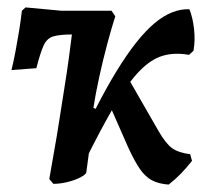

<svg xmlns="http://www.w3.org/2000/svg" viewBox="-20 -488 568 518"><path d="M124 8 113 -5Q118 -36 125.5 -77Q133 -118 140 -163.5Q147 -209 154 -252.5Q161 -296 166 -333Q171 -370 174 -395Q140 -395 123 -389.5Q106 -384 97.5 -365Q89 -346 78 -304L11 -299Q17 -324 22 -350.5Q27 -377 31.5 -404.5Q36 -432 39 -459L49 -468L146 -459H281L291 -444Q281 -413 269.5 -370Q258 -327 248 -281.5Q238 -236 232 -197L248 -190L226 -121L213 -24Q213 -18 198 -10Q183 -2 162.5 3Q142 8 124 8ZM435 10Q408 8 390 -1.5Q372 -11 357.5 -32Q343 -53 326 -90L275 -206L331 -268L408 -134Q427 -101 444 -88.5Q461 -76 493 -72L498 -54Q483 -35 468 -19.5Q453 -4 435 10ZM206 -47 176 -65Q241 -209 295 -297Q349 -385 396.5 -425Q444 -465 491 -463Q500 -441 503.5 -410Q507 -379 502 -351L490 -340Q451 -347 419 -337.5Q387 -328 356 -296Q325 -264 289 -203Q253 -142 206 -47Z"/></svg>

Font: Alegreya SemiBold
Style: Italic
Weight: 600
Italic angle: -7°
Designer: Juan Pablo del Peral
Foundry: Huerta Tipografica
Version: Version 2.009